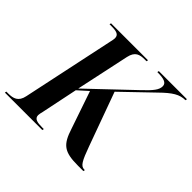

<svg xmlns="http://www.w3.org/2000/svg" viewBox="-195 -909 1105 1105"><g transform="rotate(45 357.0 -357.0)"><path d="M-27 0H278L280 -10H266C227 -10 200 -15 200 -44C200 -51 203 -64 206 -76L252 -298L313 -353L391 -125C423 -25 455 0 569 0H612L614 -10H609C580 -10 566 -37 534 -125L416 -450L595 -622C656 -682 692 -704 739 -704L741 -714H512L510 -704C562 -704 590 -696 590 -668C590 -639 569 -613 516 -563L255 -315L325 -642C337 -697 368 -704 408 -704H422L424 -714H123L121 -704H136C177 -704 200 -698 200 -669C200 -663 198 -651 195 -639L75 -73C64 -18 30 -10 -10 -10H-25Z"/></g></svg>

Font: Noto Serif Display SemiCondensed SemiBold
Style: Italic
Weight: 600
Width: 4
Italic angle: -12°
Designer: Monotype Design Team
Foundry: Monotype Imaging Inc.
Version: Version 2.009